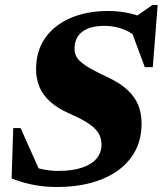

<svg xmlns="http://www.w3.org/2000/svg" viewBox="-20 -734 652 769"><path d="M538 -573.5Q513.5 -601 476.5 -615.8Q439.5 -630.5 398.5 -630.5Q359.5 -630.5 332.5 -619.8Q305.5 -609 292 -588.5Q278.5 -568 278.5 -539Q278.5 -519.5 288.2 -503.5Q298 -487.5 325.5 -469.8Q353 -452 405.5 -427.5Q458.5 -403 489.2 -375Q520 -347 533.5 -313.8Q547 -280.5 547 -238.5Q547 -159.5 505 -102.8Q463 -46 386.5 -15.5Q310 15 207 15Q156 15 110 5.5Q64 -4 26.5 -19.5L33 -221H62.5L153 -18.5L66.5 -84.5Q104 -67.5 139.8 -58.5Q175.5 -49.5 212.5 -49.5Q270 -49.5 308.5 -62.5Q347 -75.5 366.8 -99Q386.5 -122.5 386.5 -154.5Q386.5 -172.5 380.5 -188.2Q374.5 -204 360.5 -218.2Q346.5 -232.5 322 -247.2Q297.5 -262 260.5 -278Q210.5 -300 180.8 -327Q151 -354 137.8 -386.2Q124.5 -418.5 124.5 -457Q124.5 -529.5 161 -581.8Q197.5 -634 262.8 -662Q328 -690 414 -690Q449.5 -690 483.8 -683.8Q518 -677.5 549.5 -665.5L523 -667L590.5 -714H611.5L592 -465H560L492.5 -646.5Z"/></svg>

Font: Newsreader 24pt ExtraBold
Style: Italic
Weight: 800
Italic angle: -17°
Designer: Hugues Gentile
Foundry: Production Type
Version: Version 1.003